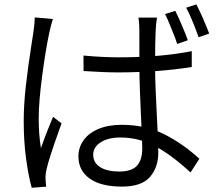

<svg xmlns="http://www.w3.org/2000/svg" viewBox="-20 -823 1017 889"><path d="M531.9 -557.6Q724.9 -557.6 867.9 -586.2V-512.9Q717.8 -488.4 530.4 -487.7Q461.8 -487.7 366.9 -494.1L366.6 -565.8Q453.4 -557.6 531.9 -557.6ZM700.8 -682.7Q698.1 -635.6 698.1 -519.9Q698.1 -466.2 700.7 -405.8Q703.4 -345.5 706.4 -283Q712.9 -170.9 712.9 -116.7Q712.9 -48.2 674.3 -3.6Q635.6 41 544.8 41Q447.9 41 395.5 3.9Q343.1 -33.2 343.1 -99Q343.1 -139.9 366.7 -173.3Q390.3 -206.7 435.7 -225.9Q481.2 -245.1 543.1 -245.1Q653.7 -245.1 739.9 -201.7Q826 -158.3 903.3 -88L862.1 -24.4Q776.7 -103.8 700.3 -145.1Q623.9 -186.4 536.9 -186.4Q481.3 -186.4 446.5 -164.2Q411.6 -142.1 411.6 -106.4Q411.6 -69.2 444 -49Q476.4 -28.8 531.4 -28.8Q590.3 -28.8 614.5 -56.1Q638.7 -83.4 638.7 -136Q638.7 -164.7 633.2 -275.3Q630.2 -335.9 627.8 -402.6Q625.4 -469.4 625.4 -518.7Q625.4 -637.2 625.2 -681.4Q625.2 -716.3 621.1 -741.5H707Q702.1 -712.5 700.8 -682.7ZM207.9 -670Q191 -590.8 175.2 -471.1Q159.3 -351.4 159.3 -275.9Q159.3 -239.6 161.4 -207.8Q163.6 -175.9 169.4 -136.8Q184.4 -179.9 200 -219.4L225.7 -282.2L265 -251.8L247.9 -203.6Q230.6 -155.5 215.4 -108.7Q200.2 -61.9 194.9 -36.7Q189.7 -13.1 190.9 7.3L193.7 41.3L126.8 46.4Q110.8 -12.6 100.3 -91.6Q89.8 -170.7 89.8 -262.8Q89.8 -338.6 99.9 -427Q109.9 -515.4 125.6 -615.6L134.6 -673.6Q140.7 -716.3 141.1 -742.4L224.9 -734.9Q220.8 -723.3 215.9 -704.3Q210.9 -685.3 207.9 -670ZM849.7 -636.7 800.3 -619.3Q795 -634.4 791.3 -646.2Q780 -675.4 767.9 -705Q755.9 -734.6 744.3 -757.9L791.5 -772.8Q804.6 -747.2 821.7 -707Q838.9 -666.9 849.7 -636.7ZM948.7 -667.7 899.7 -650.6Q866.1 -744.1 841.9 -787.4L889.2 -802.6Q918.5 -745.8 948.7 -667.7Z"/></svg>

Font: Min Sans VF VF
Style: Regular
Weight: 400
Designer: Jinseong-Kim, NotoSansCJK, Nunito
Foundry: Jinseong-Kim
Version: Version 1.420;Glyphs 3.1.2 (3151)